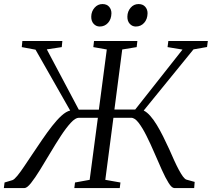

<svg xmlns="http://www.w3.org/2000/svg" viewBox="-46 -950 1070 970"><path d="M-26.5 0 -23 -28 17 -40Q26.5 -43.5 41.5 -61.8Q56.5 -80 75.8 -108.8Q95 -137.5 117.5 -171Q142 -207.5 167.2 -244.5Q192.5 -281.5 217.2 -313.2Q242 -345 265.2 -366Q288.5 -387 308.5 -391.5L133.5 -699L64 -712L67 -743H269L266 -712L190.5 -700.5L352 -396H453.5L493.5 -700L425.5 -712L429 -743H648L644.5 -712L571.5 -700L532 -396.5H637L876 -699.5L800.5 -712L804.5 -743H1004L1000 -712.5L931.5 -700.5L680 -391.5Q696.5 -383.5 713.2 -364.5Q730 -345.5 746.2 -318.8Q762.5 -292 778.2 -260.5Q794 -229 809 -196Q821.5 -167 833.8 -140.2Q846 -113.5 857.2 -92.5Q868.5 -71.5 878.2 -58.2Q888 -45 896 -42.5L937.5 -31L935 0H834.5Q822 0 806 -25.5Q790 -51 771.8 -91.5Q753.5 -132 734 -177.5Q714.5 -223 694.2 -263.5Q674 -304 654.5 -329.5Q635 -355 616.5 -355H527L486 -41.5L562.5 -28L559 0H329.5L333 -28L407 -41.5L448.5 -355H352Q335 -355 311.5 -329.5Q288 -304 261.5 -263.5Q235 -223 208 -177.5Q181 -132 156 -91.5Q131 -51 110.8 -25.5Q90.5 0 78 0ZM458 -816Q439.5 -816 427 -829.8Q414.5 -843.5 415 -866.5Q415.5 -892.5 431.8 -911Q448 -929.5 471.5 -929.5Q493.5 -929.5 505.2 -916Q517 -902.5 517 -883Q516.5 -853 499.8 -834.5Q483 -816 458 -816ZM640 -816Q622 -816 609.5 -829.8Q597 -843.5 597.5 -866.5Q598 -892.5 614 -911Q630 -929.5 654 -929.5Q675.5 -929.5 687.5 -916Q699.5 -902.5 699.5 -883Q699 -853 682.2 -834.5Q665.5 -816 640 -816Z"/></svg>

Font: Merriweather 72pt Light
Style: Italic
Weight: 300
Italic angle: -7.8°
Version: Version 2.101